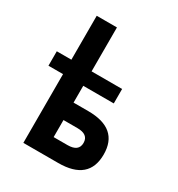

<svg xmlns="http://www.w3.org/2000/svg" viewBox="-184 -904 951 1024"><g transform="rotate(30 291.5 -391.5)"><path d="M322.3 -107.4Q390.6 -107.4 390.6 -160.2Q390.6 -212.4 322.3 -212.4H236.8V-107.4ZM236.8 -512.2H424.8V-423.3H236.8V-319.8H327.1Q514.6 -319.8 514.6 -160.2Q514.6 0 327.1 0H112.3V-423.3H22.5V-512.2H112.3V-782.7H236.8Z"/></g></svg>

Font: Cadman
Style: Bold
Weight: 700
Designer: Paul James MIller
Foundry: High-Logic / Made with FontCreator
Version: Version 2.114;March 28, 2021;FontCreator 13.0.0.2683 64-bit